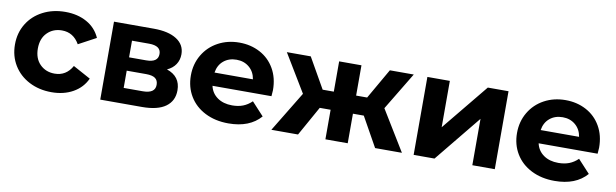

<svg xmlns="http://www.w3.org/2000/svg" viewBox="-40 -922 4188 1305"><g transform="rotate(10 2054.0 -269.0)"><path d="M31 -269Q31 -349 69.5 -412Q108 -475 176.5 -510.5Q245 -546 331 -546Q416 -546 479.5 -510.5Q543 -475 572 -409L451 -344Q409 -418 330 -418Q269 -418 229 -378Q189 -338 189 -269Q189 -200 229 -160Q269 -120 330 -120Q410 -120 451 -194L572 -128Q543 -64 479.5 -28Q416 8 331 8Q245 8 176.5 -27.5Q108 -63 69.5 -126Q31 -189 31 -269Z M1173 -153Q1173 -80 1118 -40Q1063 0 954 0H667V-538H942Q1043 -538 1100 -501.5Q1157 -465 1157 -399Q1157 -359 1136.5 -328.5Q1116 -298 1078 -281Q1173 -249 1173 -153ZM810 -317H928Q1010 -317 1010 -375Q1010 -432 928 -432H810ZM1027 -165Q1027 -196 1007 -210.5Q987 -225 944 -225H810V-106H941Q1027 -106 1027 -165Z M1809 -225H1402Q1413 -175 1454 -146Q1495 -117 1556 -117Q1598 -117 1630.5 -129.5Q1663 -142 1691 -169L1774 -79Q1698 8 1552 8Q1461 8 1391 -27.5Q1321 -63 1283 -126Q1245 -189 1245 -269Q1245 -348 1282.5 -411.5Q1320 -475 1385.5 -510.5Q1451 -546 1532 -546Q1611 -546 1675 -512Q1739 -478 1775.5 -414.5Q1812 -351 1812 -267Q1812 -264 1809 -225ZM1400 -316H1665Q1657 -367 1621 -397.5Q1585 -428 1533 -428Q1480 -428 1444 -398Q1408 -368 1400 -316Z M2450 -204H2375V0H2221V-204H2146L2032 0H1848L2017 -278L1860 -538H2025L2144 -329H2221V-538H2375V-329H2451L2571 -538H2736L2579 -278L2749 0H2564Z M2830 -538H2985V-218L3247 -538H3390V0H3235V-320L2974 0H2830Z M4060 -225H3653Q3664 -175 3705 -146Q3746 -117 3807 -117Q3849 -117 3881.5 -129.5Q3914 -142 3942 -169L4025 -79Q3949 8 3803 8Q3712 8 3642 -27.5Q3572 -63 3534 -126Q3496 -189 3496 -269Q3496 -348 3533.5 -411.5Q3571 -475 3636.5 -510.5Q3702 -546 3783 -546Q3862 -546 3926 -512Q3990 -478 4026.5 -414.5Q4063 -351 4063 -267Q4063 -264 4060 -225ZM3651 -316H3916Q3908 -367 3872 -397.5Q3836 -428 3784 -428Q3731 -428 3695 -398Q3659 -368 3651 -316Z"/></g></svg>

Font: Montserrat-Bold
Style: Bold
Weight: 700
Version: Version 7.200